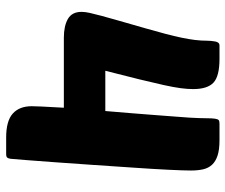

<svg xmlns="http://www.w3.org/2000/svg" viewBox="-76 -674 750 639"><g transform="rotate(90 299.5 -355.0)"><path d="M106 -192Q67 -192 43.5 -205.5Q20 -219 20 -251Q20 -263 23.5 -278.5Q27 -294 33.5 -318.5Q40 -343 50.5 -379Q61 -415 76 -468Q86 -503 93.5 -531.5Q101 -560 106 -584Q111 -608 113.5 -628.5Q116 -649 116 -669Q116 -681 118.5 -695.5Q121 -710 132 -710H177Q234 -710 255.5 -690Q277 -670 277 -622Q277 -604 274 -581Q271 -558 263.5 -524Q256 -490 244.5 -443Q233 -396 216 -330H350Q353 -365 356.5 -407.5Q360 -450 363 -490Q366 -530 368.5 -562.5Q371 -595 372 -610Q374 -645 374 -665Q374 -685 375.5 -695Q377 -705 380.5 -707.5Q384 -710 392 -710H447Q479 -710 498.5 -703.5Q518 -697 529 -685Q540 -673 544 -655.5Q548 -638 548 -615Q548 -592 545.5 -540.5Q543 -489 538.5 -424.5Q534 -360 529.5 -291Q525 -222 520.5 -163Q516 -104 513 -63Q510 -22 509 -15Q508 -7 505 -3.5Q502 0 493 0H438Q383 0 358.5 -22Q334 -44 334 -85Q334 -93 335 -117Q336 -141 339 -192Z"/></g></svg>

Font: Poetsen One
Style: Regular
Weight: 400
Designer: Pablo Impallari, Rodrigo Fuenzalida
Foundry: Pablo Impallari, Rodrigo Fuenzalida
Version: Version 1.001; ttfautohint (v0.93) -l 8 -r 50 -G 200 -x 14 -